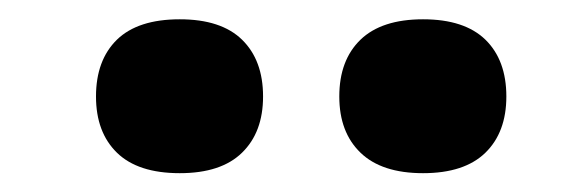

<svg xmlns="http://www.w3.org/2000/svg" viewBox="-20 -812 625 204"><path d="M429.5 -628Q385.5 -628 363 -649.8Q340.5 -671.5 340.5 -709.5Q340.5 -748 363 -769.8Q385.5 -791.5 429.5 -791.5Q473.5 -791.5 495.8 -769.8Q518 -748 518 -709.5Q518 -671.5 495.8 -649.8Q473.5 -628 429.5 -628ZM171 -628Q126.5 -628 104.2 -649.8Q82 -671.5 82 -709.5Q82 -748 104.2 -769.8Q126.5 -791.5 171 -791.5Q215 -791.5 237.2 -769.8Q259.5 -748 259.5 -709.5Q259.5 -671.5 237.2 -649.8Q215 -628 171 -628Z"/></svg>

Font: Encode Sans SemiExpanded
Style: Bold
Weight: 700
Width: 6
Designer: Multiple Designers
Foundry: Impallari Type
Version: Version 3.002